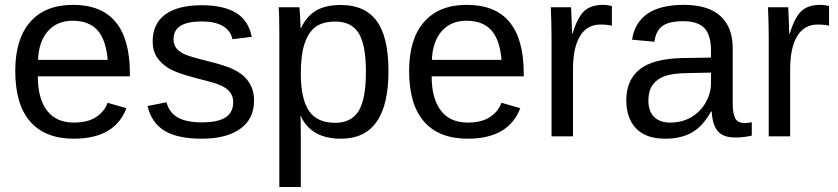

<svg xmlns="http://www.w3.org/2000/svg" viewBox="-20 -558 3431 786"><path d="M134.8 -245.6Q134.8 -154.8 172.4 -105.5Q210 -56.2 282.2 -56.2Q339.4 -56.2 373.8 -79.1Q408.2 -102.1 420.4 -137.2L497.6 -115.2Q450.2 9.8 282.2 9.8Q165 9.8 103.8 -60.1Q42.5 -129.9 42.5 -267.6Q42.5 -398.4 103.8 -468.3Q165 -538.1 278.8 -538.1Q511.7 -538.1 511.7 -257.3V-245.6ZM420.9 -313Q413.6 -396.5 378.4 -434.8Q343.3 -473.1 277.3 -473.1Q213.4 -473.1 176 -430.4Q138.7 -387.7 135.7 -313Z M1020 -146Q1020 -71.3 963.6 -30.8Q907.2 9.8 805.7 9.8Q707 9.8 653.6 -22.7Q600.1 -55.2 584 -124L661.6 -139.2Q672.9 -96.7 708 -76.9Q743.2 -57.1 805.7 -57.1Q872.6 -57.1 903.6 -77.6Q934.6 -98.1 934.6 -139.2Q934.6 -170.4 913.1 -189.9Q891.6 -209.5 843.8 -222.2L780.8 -238.8Q705.1 -258.3 673.1 -277.1Q641.1 -295.9 623 -322.8Q605 -349.6 605 -388.7Q605 -460.9 656.5 -498.8Q708 -536.6 806.6 -536.6Q894 -536.6 945.6 -505.9Q997.1 -475.1 1010.7 -407.2L931.6 -397.5Q924.3 -432.6 892.3 -451.4Q860.4 -470.2 806.6 -470.2Q747.1 -470.2 718.8 -452.1Q690.4 -434.1 690.4 -397.5Q690.4 -375 702.1 -360.4Q713.9 -345.7 736.8 -335.4Q759.8 -325.2 833.5 -307.1Q903.3 -289.6 934.1 -274.7Q964.8 -259.8 982.7 -241.7Q1000.5 -223.6 1010.3 -200Q1020 -176.3 1020 -146Z M1570.3 -266.6Q1570.3 9.8 1376 9.8Q1253.9 9.8 1211.9 -82H1209.5Q1211.4 -78.1 1211.4 1V207.5H1123.5V-420.4Q1123.5 -502 1120.6 -528.3H1205.6Q1206.1 -526.4 1207 -514.4Q1208 -502.4 1209.2 -477.5Q1210.4 -452.6 1210.4 -443.4H1212.4Q1235.8 -492.2 1274.4 -514.9Q1313 -537.6 1376 -537.6Q1473.6 -537.6 1522 -472.2Q1570.3 -406.7 1570.3 -266.6ZM1478 -264.6Q1478 -375 1448.2 -422.4Q1418.5 -469.7 1353.5 -469.7Q1301.3 -469.7 1271.7 -447.8Q1242.2 -425.8 1226.8 -379.2Q1211.4 -332.5 1211.4 -257.8Q1211.4 -153.8 1244.6 -104.5Q1277.8 -55.2 1352.5 -55.2Q1418 -55.2 1448 -103.3Q1478 -151.4 1478 -264.6Z M1747.1 -245.6Q1747.1 -154.8 1784.7 -105.5Q1822.3 -56.2 1894.5 -56.2Q1951.7 -56.2 1986.1 -79.1Q2020.5 -102.1 2032.7 -137.2L2109.9 -115.2Q2062.5 9.8 1894.5 9.8Q1777.3 9.8 1716.1 -60.1Q1654.8 -129.9 1654.8 -267.6Q1654.8 -398.4 1716.1 -468.3Q1777.3 -538.1 1891.1 -538.1Q2124 -538.1 2124 -257.3V-245.6ZM2033.2 -313Q2025.9 -396.5 1990.7 -434.8Q1955.6 -473.1 1889.6 -473.1Q1825.7 -473.1 1788.3 -430.4Q1751 -387.7 1748 -313Z M2237.8 0V-405.3Q2237.8 -460.9 2234.9 -528.3H2317.9Q2321.8 -438.5 2321.8 -420.4H2323.7Q2344.7 -488.3 2372.1 -513.2Q2399.4 -538.1 2449.2 -538.1Q2466.8 -538.1 2484.9 -533.2V-452.6Q2467.3 -457.5 2438 -457.5Q2383.3 -457.5 2354.5 -410.4Q2325.7 -363.3 2325.7 -275.4V0Z M2703.6 9.8Q2624 9.8 2584 -32.2Q2543.9 -74.2 2543.9 -147.5Q2543.9 -229.5 2597.9 -273.4Q2651.9 -317.4 2772 -320.3L2890.6 -322.3V-351.1Q2890.6 -415.5 2863.3 -443.4Q2835.9 -471.2 2777.3 -471.2Q2718.3 -471.2 2691.4 -451.2Q2664.6 -431.2 2659.2 -387.2L2567.4 -395.5Q2589.8 -538.1 2779.3 -538.1Q2878.9 -538.1 2929.2 -492.4Q2979.5 -446.8 2979.5 -360.4V-132.8Q2979.5 -93.8 2989.7 -74Q3000 -54.2 3028.8 -54.2Q3041.5 -54.2 3057.6 -57.6V-2.9Q3024.4 4.9 2989.7 4.9Q2940.9 4.9 2918.7 -20.8Q2896.5 -46.4 2893.6 -101.1H2890.6Q2856.9 -40.5 2812.3 -15.4Q2767.6 9.8 2703.6 9.8ZM2723.6 -56.2Q2772 -56.2 2809.6 -78.1Q2847.2 -100.1 2868.9 -138.4Q2890.6 -176.8 2890.6 -217.3V-260.7L2794.4 -258.8Q2732.4 -257.8 2700.4 -246.1Q2668.5 -234.4 2651.4 -210Q2634.3 -185.5 2634.3 -146Q2634.3 -103 2657.5 -79.6Q2680.7 -56.2 2723.6 -56.2Z M3127 0V-405.3Q3127 -460.9 3124 -528.3H3207Q3210.9 -438.5 3210.9 -420.4H3212.9Q3233.9 -488.3 3261.2 -513.2Q3288.6 -538.1 3338.4 -538.1Q3356 -538.1 3374 -533.2V-452.6Q3356.4 -457.5 3327.1 -457.5Q3272.5 -457.5 3243.7 -410.4Q3214.8 -363.3 3214.8 -275.4V0Z"/></svg>

Font: Arial
Style: Regular
Weight: 400
Designer: Steve Matteson
Foundry: Ascender Corporation
Version: Version 2.00.3